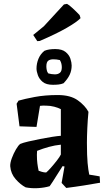

<svg xmlns="http://www.w3.org/2000/svg" viewBox="-20 -964 554 994"><path d="M237 0Q210 8 177 10Q144 12 113 6Q86 -8 61 -36.5Q36 -65 33 -103Q32 -120 41 -144.5Q50 -169 62.5 -190.5Q75 -212 85 -219Q99 -225 127 -231.5Q155 -238 188 -244.5Q221 -251 250 -255.5Q279 -260 295 -261V-399Q282 -406 261 -411.5Q240 -417 219 -417Q203 -418 187 -416L169 -307L81 -310L66 -427L76 -443Q107 -452 160 -462Q213 -472 279 -472Q345 -472 383 -444.5Q421 -417 438 -385Q434 -345 432 -300Q430 -255 430 -225Q430 -157 433.5 -120Q437 -83 442 -60L496 -51L498 -18Q459 -11 415 -4Q371 3 323 9L299 -17L314 -102L304 -104Q290 -83 271 -52Q252 -21 237 0ZM180 -80Q185 -78 196.5 -74.5Q208 -71 219 -71Q227 -77 243 -95Q259 -113 274.5 -133Q290 -153 295 -164V-215Q264 -212 233 -203.5Q202 -195 172 -183Q172 -178 171.5 -172.5Q171 -167 171 -163Q171 -137 173.5 -117.5Q176 -98 180 -80ZM254 -525Q219 -525 201 -540Q183 -555 176 -575Q169 -595 169 -609Q169 -635 179 -659.5Q189 -684 210 -701Q222 -706 236 -708Q250 -710 266 -710Q301 -710 319.5 -695Q338 -680 344.5 -660Q351 -640 351 -625Q351 -599 341 -577.5Q331 -556 309 -533Q297 -528 283.5 -526.5Q270 -525 254 -525ZM264 -579Q280 -579 290 -587Q300 -595 300 -616Q300 -624 298 -633.5Q296 -643 290 -653Q273 -657 256 -657Q239 -657 229.5 -649.5Q220 -642 220 -620Q220 -612 222 -601.5Q224 -591 230 -584Q238 -582 246.5 -580.5Q255 -579 264 -579ZM173 -751 152 -783 207 -828 311 -941 327 -944Q337 -939 356 -921.5Q375 -904 392 -886L397 -870Q378 -850 325 -819.5Q272 -789 186 -752Z"/></svg>

Font: Labrada
Style: Bold
Weight: 700
Designer: Mercedes Jáuregui
Foundry: Omnibus-Type Team
Version: Version 1.000; ttfautohint (v1.8.4.7-5d5b)